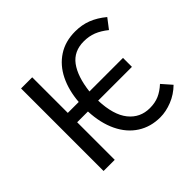

<svg xmlns="http://www.w3.org/2000/svg" viewBox="-136 -712 886 886"><g transform="rotate(-45 307.5 -269.0)"><path d="M555.4 -100 596.9 -52.8Q565.1 -21.5 525.1 -5.6Q485.1 10.3 447.7 10.3Q385.1 10.3 337.2 -20.5Q289.2 -51.3 261.5 -109Q233.8 -166.7 230.3 -245.1H160V0H87.2V-538.5H160V-306.2H231.3Q236.9 -377.4 263.8 -432.1Q290.8 -486.7 337.9 -517.4Q385.1 -548.2 449.7 -548.2Q492.8 -548.2 529.2 -534.1Q565.6 -520 601.5 -490.3L564.6 -442.1Q535.4 -465.6 507.4 -476.7Q479.5 -487.7 445.6 -487.7Q380.5 -487.7 345.6 -440.5Q310.8 -393.3 300.5 -305.6H519.5V-247.2H299Q302.6 -150.8 341.5 -102.3Q380.5 -53.8 443.6 -53.8Q477.4 -53.8 503.6 -65.1Q529.7 -76.4 555.4 -100Z"/></g></svg>

Font: Fira Code Fixed Light
Style: Regular
Weight: 300
Monospace: yes
Designer: Carrois Corporate, Edenspiekermann AG, Nikita Prokopov
Foundry: Carrois Corporate, Edenspiekermann AG, Nikita Prokopov
Version: Version 5.002